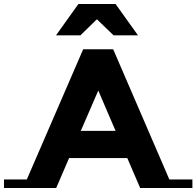

<svg xmlns="http://www.w3.org/2000/svg" viewBox="-122 -947 989 967"><path d="M847 -43V0H584L519 -151H226L161 0H-102V-43H13L297 -699H448L731 -43ZM283 -769H160L273 -927H460L573 -769H450L366 -850ZM373 -491 285 -288H460Z"/></svg>

Font: Montserrat Subrayada
Style: Bold
Weight: 700
Version: Version 2.001